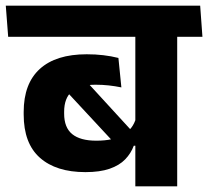

<svg xmlns="http://www.w3.org/2000/svg" viewBox="-44 -661 738 681"><path d="M584.5 -568H436V0H584.5ZM405 -530.5H674L666 -641H397ZM-15 -530.5H612L604.5 -641H-23.5ZM174.5 -355.5 382.5 -131.5 436 -183 238 -399ZM40 -255Q40 -152.5 97.5 -101.5Q155 -50.5 259 -50.5Q310.5 -50.5 345 -62.5Q379.5 -74.5 400 -95.8Q420.5 -117 430.5 -144H445.5L438.5 -242.5Q428 -204 393.5 -183Q359 -162 297.5 -162Q241 -162 212.2 -185.2Q183.5 -208.5 183.5 -258V-264.5Q183.5 -313 210.8 -336.8Q238 -360.5 295 -360.5Q319.5 -360.5 342 -358Q364.5 -355.5 386.5 -351L376 -455.5Q350 -462 322.5 -465.2Q295 -468.5 263.5 -468.5Q154.5 -468.5 97.2 -416.5Q40 -364.5 40 -264Z"/></svg>

Font: Anek Devanagari Medium
Style: Bold
Weight: 700
Version: Version 1.003